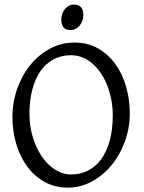

<svg xmlns="http://www.w3.org/2000/svg" viewBox="-20 -819 640 853"><path d="M481 -307.1Q481 -340.8 474.9 -373.8Q468.8 -406.7 457.5 -436.3Q446.3 -465.8 429.9 -491Q413.6 -516.1 393.1 -534.4Q372.6 -552.7 348.1 -563.2Q323.7 -573.7 295.9 -573.7Q252.4 -573.7 218 -555.4Q183.6 -537.1 159.9 -503.2Q136.2 -469.2 123.5 -420.9Q110.8 -372.6 110.8 -313Q110.8 -258.3 125.7 -209.5Q140.6 -160.6 165.8 -123.8Q190.9 -86.9 224.6 -65.4Q258.3 -43.9 295.9 -43.9Q336.4 -43.9 370.4 -60.8Q404.3 -77.6 429 -110.8Q453.6 -144 467.3 -193.4Q481 -242.7 481 -307.1ZM556.6 -315.9Q556.6 -249.5 534.7 -189.7Q512.7 -129.9 474.9 -84.5Q437 -39.1 387.2 -12.2Q337.4 14.6 281.7 14.6Q223.1 14.6 177.2 -11.2Q131.3 -37.1 99.9 -80.6Q68.4 -124 51.8 -180.7Q35.2 -237.3 35.2 -298.8Q35.2 -365.2 56.6 -425.3Q78.1 -485.4 115.2 -530.8Q152.3 -576.2 202.4 -603Q252.4 -629.9 310.1 -629.9Q370.6 -629.9 416.5 -603.3Q462.4 -576.7 493.7 -532.7Q524.9 -488.8 540.8 -432.1Q556.6 -375.5 556.6 -315.9ZM350.1 -752.4Q350.1 -738.8 345.7 -726.6Q341.3 -714.4 333.7 -705.3Q326.2 -696.3 315.9 -690.9Q305.7 -685.5 293.5 -685.5Q271.5 -685.5 262 -697.8Q252.4 -710 252.4 -732.4Q252.4 -746.1 256.8 -758.3Q261.2 -770.5 269 -779.5Q276.9 -788.6 286.9 -793.7Q296.9 -798.8 308.6 -798.8Q350.1 -798.8 350.1 -752.4Z"/></svg>

Font: Gentium Plus APac
Style: Regular
Weight: 400
Designer: J. Victor Gaultney, Annie Olsen, Iska Routamaa, Becca Hirsbrunner
Foundry: SIL International
Version: Version 5.000